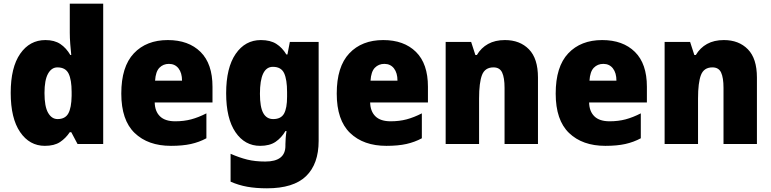

<svg xmlns="http://www.w3.org/2000/svg" viewBox="-20 -780 4178 1040"><path d="M223 10Q140 10 89 -64.5Q38 -139 38 -277Q38 -415 89.5 -489Q141 -563 226 -563Q275 -563 307 -541.5Q339 -520 361 -482H366Q363 -509 360.5 -542Q358 -575 358 -603V-760H539V0H400L366 -64H358Q336 -31 305 -10.5Q274 10 223 10ZM292 -135Q333 -135 350 -165.5Q367 -196 368 -261V-282Q368 -348 351.5 -381.5Q335 -415 291 -415Q259 -415 240 -380.5Q221 -346 221 -276Q221 -203 240.5 -169Q260 -135 292 -135Z M889 -563Q1001 -563 1066 -499Q1131 -435 1131 -310V-225H818Q819 -177 846.5 -150Q874 -123 929 -123Q976 -123 1015.5 -133.5Q1055 -144 1098 -166V-31Q1059 -10 1014 0Q969 10 906 10Q782 10 709.5 -59.5Q637 -129 637 -273Q637 -419 705 -491Q773 -563 889 -563ZM895 -434Q864 -434 843.5 -413Q823 -392 820 -343H966Q966 -385 947 -409.5Q928 -434 895 -434Z M1393 -563Q1444 -563 1476.5 -542.5Q1509 -522 1531 -485H1537L1550 -553H1706V-17Q1706 108 1638 174Q1570 240 1426 240Q1366 240 1319 231.5Q1272 223 1229 204V53Q1277 74 1319.5 84.5Q1362 95 1417 95Q1526 95 1526 10V1Q1526 -13 1527.5 -32.5Q1529 -52 1532 -70H1526Q1505 -34 1473 -12Q1441 10 1389 10Q1306 10 1255.5 -64Q1205 -138 1205 -275Q1205 -413 1256.5 -488Q1308 -563 1393 -563ZM1458 -418Q1388 -418 1388 -272Q1388 -200 1406 -167.5Q1424 -135 1460 -135Q1502 -135 1518.5 -164.5Q1535 -194 1535 -256V-281Q1535 -349 1519 -383.5Q1503 -418 1458 -418Z M2056 -563Q2168 -563 2233 -499Q2298 -435 2298 -310V-225H1985Q1986 -177 2013.5 -150Q2041 -123 2096 -123Q2143 -123 2182.5 -133.5Q2222 -144 2265 -166V-31Q2226 -10 2181 0Q2136 10 2073 10Q1949 10 1876.5 -59.5Q1804 -129 1804 -273Q1804 -419 1872 -491Q1940 -563 2056 -563ZM2062 -434Q2031 -434 2010.5 -413Q1990 -392 1987 -343H2133Q2133 -385 2114 -409.5Q2095 -434 2062 -434Z M2715 -563Q2796 -563 2845 -513Q2894 -463 2894 -360V0H2713V-304Q2713 -359 2700 -387Q2687 -415 2653 -415Q2607 -415 2591 -374Q2575 -333 2575 -246V0H2394V-553H2532L2555 -482H2563Q2586 -521 2624 -542Q2662 -563 2715 -563Z M3242 -563Q3354 -563 3419 -499Q3484 -435 3484 -310V-225H3171Q3172 -177 3199.5 -150Q3227 -123 3282 -123Q3329 -123 3368.5 -133.5Q3408 -144 3451 -166V-31Q3412 -10 3367 0Q3322 10 3259 10Q3135 10 3062.5 -59.5Q2990 -129 2990 -273Q2990 -419 3058 -491Q3126 -563 3242 -563ZM3248 -434Q3217 -434 3196.5 -413Q3176 -392 3173 -343H3319Q3319 -385 3300 -409.5Q3281 -434 3248 -434Z M3901 -563Q3982 -563 4031 -513Q4080 -463 4080 -360V0H3899V-304Q3899 -359 3886 -387Q3873 -415 3839 -415Q3793 -415 3777 -374Q3761 -333 3761 -246V0H3580V-553H3718L3741 -482H3749Q3772 -521 3810 -542Q3848 -563 3901 -563Z"/></svg>

Font: Noto Sans Khmer UI SemiCondensed Black
Style: Regular
Weight: 900
Width: 4
Designer: Danh Hong and the Monotype Design Team
Foundry: Monotype Imaging Inc.
Version: Version 2.002; ttfautohint (v1.8.4.7-5d5b)